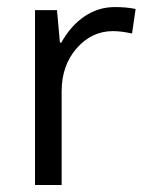

<svg xmlns="http://www.w3.org/2000/svg" viewBox="-20 -526 419 546"><path d="M306.6 -505.9Q339.8 -505.9 365.7 -500.5L355.5 -430.7Q324.7 -437.5 301.3 -437.5Q240.7 -437.5 198 -388.7Q155.3 -339.8 155.3 -266.6V0H79.6V-497.1H142.1L150.4 -404.8H154.3Q181.6 -453.6 220.7 -479.7Q259.8 -505.9 306.6 -505.9Z"/></svg>

Font: Bpm'online Open Sans
Style: Regular
Weight: 400
Foundry: Ascender Corporation
Version: Version 1.10